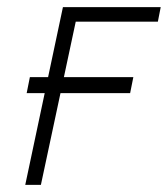

<svg xmlns="http://www.w3.org/2000/svg" viewBox="-20 -520 472 540"><path d="M64 -303 55 -258H346L355 -303ZM157 -500 51 0H95L193 -459H424L432 -500Z"/></svg>

Font: Advent Pro Light
Style: Italic
Weight: 300
Italic angle: -12°
Version: Version 3.000